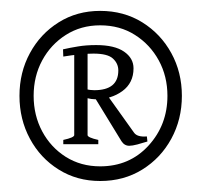

<svg xmlns="http://www.w3.org/2000/svg" viewBox="-20 -662 368 351"><path d="M312.5 -486.8Q312.5 -443.8 293.2 -408.4Q273.9 -373 240.2 -352.1Q206.5 -331.1 163.1 -331.1Q120.6 -331.1 87.2 -352.1Q53.7 -373 34.7 -408.4Q15.6 -443.8 15.6 -486.8Q15.6 -529.8 34.7 -564.9Q53.7 -600.1 87.2 -621.1Q120.6 -642.1 163.1 -642.1Q206.5 -642.1 240.2 -621.1Q273.9 -600.1 293.2 -564.9Q312.5 -529.8 312.5 -486.8ZM286.1 -486.8Q286.1 -522.5 270.3 -551.5Q254.4 -580.6 226.8 -598.1Q199.2 -615.7 163.1 -615.7Q127.9 -615.7 100.3 -598.1Q72.8 -580.6 57.1 -551.5Q41.5 -522.5 41.5 -486.8Q41.5 -451.2 57.1 -421.9Q72.8 -392.6 100.3 -375.2Q127.9 -357.9 163.1 -357.9Q216.8 -357.9 251.5 -395.8Q286.1 -433.6 286.1 -486.8ZM224.1 -537.1Q224.1 -510.3 203.6 -495.4Q183.1 -480.5 154.3 -480.5Q147.5 -480.5 137.7 -482.9L136.7 -499Q145 -497.1 152.3 -497.1Q196.3 -497.1 196.3 -533.2Q196.3 -545.9 186.5 -554.9Q176.8 -564 150.9 -564Q138.7 -564 124.5 -562.5Q110.4 -561 95.7 -558.6L95.2 -571.8Q107.9 -574.7 122.6 -577.1Q137.2 -579.6 155.8 -579.6Q189.5 -579.6 206.8 -567.6Q224.1 -555.7 224.1 -537.1ZM249.5 -403.3Q240.2 -400.4 231 -397.9Q221.7 -395.5 216.3 -395.5Q207.5 -395.5 202.1 -403.8L152.8 -484.4L172.4 -493.2L225.1 -419.4Q231 -411.1 248.5 -412.6ZM95.7 -398.4V-406.2Q115.7 -410.6 115.7 -415V-569.8H140.1V-415Q140.1 -410.6 159.7 -406.2V-398.4Z"/></svg>

Font: Dai Banna SIL Light
Style: Regular
Weight: 300
Designer: Victor Gaultney
Foundry: SIL International
Version: Version 4.000